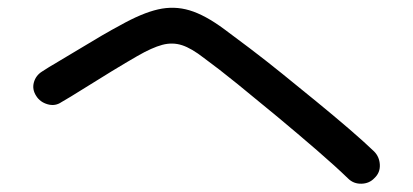

<svg xmlns="http://www.w3.org/2000/svg" viewBox="-20 -572 1040 484"><path d="M857.4 -122.1Q826.2 -152.3 779.3 -192.9Q732.4 -233.4 680.2 -276.9Q627.9 -320.3 579.1 -359.9Q530.3 -399.4 494.1 -425.8Q462.9 -450.2 439 -458Q415 -465.8 389.2 -459Q363.3 -452.1 326.2 -430.7Q298.8 -415 261.2 -392.1Q223.6 -369.1 189.5 -347.7Q155.3 -326.2 134.8 -314.5Q119.1 -303.7 100.1 -309.1Q81.1 -314.5 71.3 -330.1Q60.5 -346.7 65.4 -364.3Q70.3 -381.8 85.9 -391.6Q100.6 -401.4 126.5 -416.5Q152.3 -431.6 181.2 -449.2Q210 -466.8 236.8 -482.4Q263.7 -498 282.2 -507.8Q337.9 -539.1 378.4 -548.3Q418.9 -557.6 458 -545.9Q497.1 -534.2 545.9 -498Q572.3 -478.5 610.4 -449.7Q648.4 -420.9 691.4 -386.2Q734.4 -351.6 777.8 -315.9Q821.3 -280.3 859.4 -247.6Q897.5 -214.8 922.9 -190.4Q936.5 -176.8 937.5 -156.7Q938.5 -136.7 923.8 -123Q911.1 -109.4 891.1 -108.9Q871.1 -108.4 857.4 -122.1Z"/></svg>

Font: KTXP_ComRound
Style: Medium
Weight: 500
Version: Version 1.01;May 16, 2022;FontCreator 13.0.0.2683 64-bit